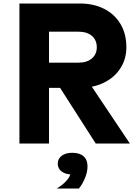

<svg xmlns="http://www.w3.org/2000/svg" viewBox="-20 -820 790 1097"><path d="M91 0V-800H435Q516 -800 576 -769Q636 -738 669 -682Q702 -626 702 -550Q702 -483 668 -430Q634 -377 573.5 -347.5Q513 -318 435 -318H260V0ZM527 0 306 -345H491L722 0ZM260 -462H428Q477 -462 505 -486Q533 -510 533 -550Q533 -591 505 -615Q477 -639 428 -639H260ZM393 177Q355 177 332.5 160Q310 143 310 115Q310 87 332.5 70Q355 53 393 53Q431 53 453.5 70Q476 87 476 115Q476 143 453.5 160Q431 177 393 177ZM304 257Q338 237 359.5 213Q381 189 383 169L393 53Q435 53 457.5 73Q480 93 480 130Q480 162 466 196.5Q452 231 431 257Z"/></svg>

Font: Martian Mono SemiExpanded
Style: Bold
Weight: 700
Width: 6
Designer: Roman Shamin
Foundry: Evil Martians
Version: Version 1.000